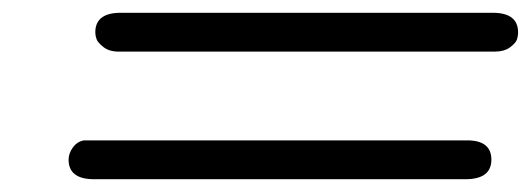

<svg xmlns="http://www.w3.org/2000/svg" viewBox="-20 -401 835 302"><path d="M87.9 -149.9Q87.9 -159.7 94.5 -168.9Q101.1 -178.2 111.8 -180.2H714.8Q752.9 -180.2 752.9 -149.9Q752.9 -119.1 711.9 -119.1H127.9Q87.9 -119.1 87.9 -149.9ZM129.9 -350.1Q129.9 -380.9 169.9 -380.9H754.9Q794.9 -380.9 794.9 -350.1Q794.9 -344.2 793 -338.6Q791 -333 782 -326.4Q772.9 -319.8 757.8 -319.8H167Q151.9 -319.8 142.8 -326.9Q133.8 -334 131.8 -339.6Q129.9 -345.2 129.9 -350.1Z"/></svg>

Font: CMU Sans Serif
Style: Oblique
Weight: 500
Italic angle: -12°
Version: Version 0.7.0